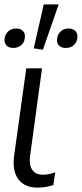

<svg xmlns="http://www.w3.org/2000/svg" viewBox="-32 -842 373 877"><path d="M140 15C169 15 196 9 212 3L220 -55C202 -48 184 -44 165 -44C140 -44 124 -52 115 -67C104 -82 101 -107 107 -141L160 -530H88L34 -141C25 -87 33 -48 52 -23C72 3 101 15 140 15ZM29 -623C55 -623 79 -640 81 -667C86 -692 71 -712 42 -712C12 -712 -7 -692 -11 -667C-13 -655 -10 -645 -4 -636C3 -628 13 -623 29 -623ZM164 -615 236 -822H168L122 -621ZM268 -623C284 -623 296 -627 305 -636C314 -644 319 -654 321 -667C323 -679 321 -690 314 -699C307 -706 297 -712 281 -712C254 -712 233 -694 229 -667C227 -654 229 -644 236 -636C243 -627 254 -623 268 -623Z"/></svg>

Font: Cheyenne Sans Light
Style: Italic
Weight: 300
Italic angle: -8.13011°
Designer: The Public Sans project authors (U.S. Web Design System), Libre Franklin designed by Pablo Impallari and Rodrigo Fuenzal
Foundry: The Cheyenne Sans Project Authors
Version: Version 2.007